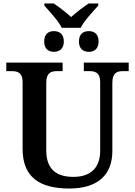

<svg xmlns="http://www.w3.org/2000/svg" viewBox="-20 -1074 776 1104"><path d="M335 -914H444C463 -954 516 -1009 545 -1042V-1054H490C460 -1034 417 -1002 389 -976C361 -1002 319 -1034 289 -1054H235V-1042C264 -1009 316 -954 335 -914ZM290 -776C320 -776 347 -792 347 -835C347 -880 320 -895 290 -895C260 -895 234 -880 234 -835C234 -792 260 -776 290 -776ZM491 -776C520 -776 547 -792 547 -835C547 -880 520 -895 491 -895C460 -895 434 -880 434 -835C434 -792 460 -776 491 -776ZM378 10C546 10 626 -72 626 -205V-598C626 -657 654 -665 688 -665H720V-714H462V-665H493C527 -665 556 -657 556 -602V-207C556 -109 501 -57 402 -57C309 -57 246 -96 246 -210V-598C246 -657 275 -665 309 -665H340V-714H16V-665H47C81 -665 110 -657 110 -602V-217C110 -54 210 10 378 10Z"/></svg>

Font: Noto Serif SemiBold
Style: Regular
Weight: 600
Designer: Monotype Design Team
Foundry: Monotype Imaging Inc.
Version: Version 2.013